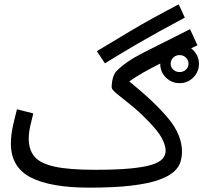

<svg xmlns="http://www.w3.org/2000/svg" viewBox="-20 -841 934 882"><path d="M462 -550 425 -606Q483 -641 577.5 -697.5Q672 -754 801 -821L829 -760Q699 -691 611 -639.5Q523 -588 462 -550ZM390 21Q212 21 121 -26Q30 -73 30 -182Q30 -219 39 -260.5Q48 -302 58 -339L133 -320Q127 -298 119.5 -264.5Q112 -231 112 -205Q112 -153 138.5 -121.5Q165 -90 231 -75.5Q297 -61 416 -61Q514 -61 577.5 -67Q641 -73 676.5 -84Q712 -95 726.5 -111.5Q741 -128 741 -149Q741 -172 723.5 -206Q706 -240 652 -294Q615 -332 578 -361Q541 -390 517 -410Q493 -430 493 -439Q493 -462 498.5 -482Q504 -502 514 -513Q554 -556 639.5 -599.5Q725 -643 853 -707L887 -633Q872 -626 858 -619Q874 -607 884 -588.5Q894 -570 894 -548Q894 -511 868 -485Q842 -459 805 -459Q768 -459 742 -485Q716 -511 716 -548V-549Q668 -525 635 -506Q602 -487 574 -467Q691 -372 753.5 -296.5Q816 -221 816 -144Q816 -121 809 -97Q802 -73 778.5 -52Q755 -31 709 -14.5Q663 2 585 11.5Q507 21 390 21ZM805 -510Q822 -510 834 -521Q846 -532 846 -548Q846 -565 834 -576.5Q822 -588 805 -588Q788 -588 776 -576.5Q764 -565 764 -548Q764 -532 776 -521Q788 -510 805 -510Z"/></svg>

Font: Go Noto Kurrent-Regular
Style: Regular
Weight: 400
Designer: Monotype Design Team
Foundry: Monotype Imaging Inc.
Version: Version 2.012; ttfautohint (v1.8.4.7-5d5b)